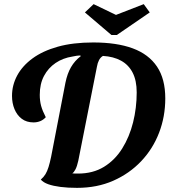

<svg xmlns="http://www.w3.org/2000/svg" viewBox="-20 -884 843 927"><path d="M352 23Q307 23 272 18.5Q237 14 213 5.5Q189 -3 177 -17Q191 -29 199.5 -43Q208 -57 214.5 -78Q221 -99 227 -128L296 -485Q305 -529 323 -560Q341 -591 370 -613L368 -616Q358 -616 348.5 -614.5Q339 -613 330 -611Q284 -604 248.5 -580Q213 -556 192.5 -517.5Q172 -479 172 -426Q172 -397 178.5 -373Q185 -349 201 -318Q189 -305 174 -299Q159 -293 142 -293Q108 -293 85 -310.5Q62 -328 50 -357Q38 -386 38 -421Q38 -473 63 -519.5Q88 -566 137 -602Q186 -638 259 -658.5Q332 -679 430 -679Q544 -679 621 -650.5Q698 -622 738 -562.5Q778 -503 778 -409Q778 -321 748 -243Q718 -165 661.5 -105.5Q605 -46 527 -11.5Q449 23 352 23ZM357 -46Q429 -46 482 -78.5Q535 -111 570 -167Q605 -223 622.5 -293Q640 -363 640 -438Q640 -495 620.5 -533Q601 -571 564.5 -591Q528 -611 477 -614Q465 -607 458 -593.5Q451 -580 448 -562L358 -108Q352 -81 344.5 -66.5Q337 -52 329 -47Q335 -46 343 -46Q351 -46 357 -46ZM518 -715 390 -824 432 -864 540 -812 674 -864 703 -824 544 -715Z"/></svg>

Font: Sansita Swashed Light Medium
Style: Regular
Weight: 500
Version: Version 1.003